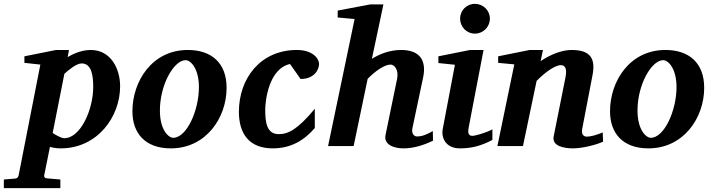

<svg xmlns="http://www.w3.org/2000/svg" viewBox="-116 -760 3715 999"><path d="M509 -311C509 -402 461 -500 356 -500C303 -500 257 -475 236 -463L243 -500H176L11 -467V-433L94 -424L-19 152C-21 161 -26 168 -36 169C-36 169 -75 172 -96 174V219H198V174L129 168C118 168 112 161 114 152L144 4C157 8 176 12 200 12C390 12 509 -151 509 -311ZM369 -307C369 -190 303 -41 219 -41C201 -41 174 -58 158 -68L219 -376C239 -394 281 -430 309 -430C362 -430 369 -363 369 -307Z M1063 -303C1063 -433 984 -500 861 -500C676 -500 573 -338 573 -181C573 -70 636 12 773 12C955 12 1063 -146 1063 -303ZM919 -307C919 -184 855 -43 785 -43C762 -43 716 -82 716 -185C716 -320 789 -447 850 -447C875 -447 919 -405 919 -307Z M1544 -426C1544 -458 1508 -500 1429 -500C1238 -500 1127 -351 1127 -178C1127 -64 1181 12 1303 12C1398 12 1467 -30 1522 -94V-194C1432 -86 1384 -62 1334 -62C1270 -62 1264 -128 1264 -189C1264 -230 1280 -402 1393 -427L1448 -349C1523 -349 1544 -402 1544 -426Z M2137 -28 2136 -78C2106 -61 2082 -50 2053 -50C2042 -50 2023 -61 2030 -94L2086 -359C2103 -443 2071 -500 1971 -500C1912 -500 1859 -479 1819 -454L1879 -737H1810L1641 -705V-669L1729 -661L1591 0H1724L1797 -350C1838 -392 1886 -424 1916 -424C1936 -424 1960 -397 1950 -349L1890 -58C1879 -6 1936 12 1983 12C2036 12 2087 -4 2137 -28Z M2433 -663C2433 -706 2398 -740 2355 -740C2312 -740 2278 -706 2278 -663C2278 -620 2312 -585 2355 -585C2398 -585 2433 -620 2433 -663ZM2446 -32V-87C2409 -67 2353 -53 2342 -53C2318 -53 2318 -75 2323 -99L2400 -500H2330L2165 -467V-432L2251 -423L2188 -91C2178 -42 2204 12 2277 12C2335 12 2386 0 2446 -32Z M3022 -23 3020 -71C2990 -58 2958 -49 2937 -49C2927 -49 2907 -55 2913 -88L2967 -369C2983 -454 2958 -500 2858 -500C2806 -500 2746 -475 2697 -442L2709 -500H2640L2476 -467V-433L2560 -425L2472 0H2605L2676 -339C2718 -382 2771 -421 2802 -421C2823 -421 2836 -405 2826 -356L2765 -51C2754 2 2822 12 2866 12C2912 12 2987 -6 3022 -23Z M3548 -303C3548 -433 3469 -500 3346 -500C3161 -500 3058 -338 3058 -181C3058 -70 3121 12 3258 12C3440 12 3548 -146 3548 -303ZM3404 -307C3404 -184 3340 -43 3270 -43C3247 -43 3201 -82 3201 -185C3201 -320 3274 -447 3335 -447C3360 -447 3404 -405 3404 -307Z"/></svg>

Font: Veleka
Style: Bold Italic
Weight: 700
Italic angle: -12°
Designer: Stefan Peev, Context Ltd, 2016; SIL International, 1997-2014.
Foundry: Stefan Peev, Context Ltd, 2016
Version: Version 5.000